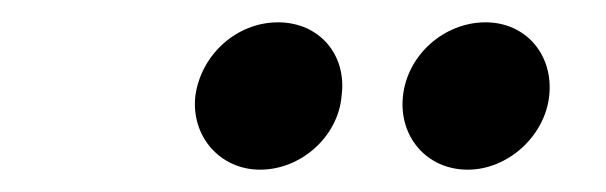

<svg xmlns="http://www.w3.org/2000/svg" viewBox="-20 -721 543 172"><path d="M213 -569C250 -569 283 -599 286 -635C291 -672 266 -701 229 -701C192 -701 160 -672 155 -635C151 -599 177 -569 213 -569ZM399 -569C435 -569 468 -599 472 -635C476 -672 451 -701 415 -701C378 -701 345 -672 341 -635C337 -599 362 -569 399 -569Z"/></svg>

Font: SN Pro Semibold
Style: Italic
Weight: 600
Italic angle: -9°
Designer: Tobias Whetton
Foundry: Supernotes
Version: Version 1.001;Glyphs 3.2 (3249)